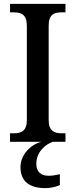

<svg xmlns="http://www.w3.org/2000/svg" viewBox="-20 -734 391 994"><path d="M32 0H195C138 14 86 68 86 130C86 206 133 240 216 240C236 240 271 234 290 224V168C268 173 248 176 232 176C195 176 168 158 168 115C168 52 215 13 254 0H319V-44H298C261 -44 232 -56 232 -112V-601C232 -659 260 -670 298 -670H319V-714H32V-670H53C89 -670 119 -659 119 -601V-112C119 -55 89 -44 53 -44H32Z"/></svg>

Font: Noto Serif Ethiopic SemiCondensed Medium
Style: Regular
Weight: 500
Width: 4
Designer: Monotype Design Team
Foundry: Monotype Imaging Inc.
Version: Version 2.102